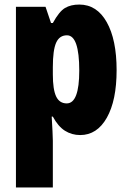

<svg xmlns="http://www.w3.org/2000/svg" viewBox="-20 -583 564 843"><path d="M328 -563Q405 -563 448.5 -486Q492 -409 492 -275Q492 -142 449 -66Q406 10 332 10Q295 10 265 -9Q235 -28 212 -71H207Q209 -34 210.5 -7.5Q212 19 212 35V240H50V-553H180L204 -482H212Q240 -533 265.5 -548Q291 -563 328 -563ZM274 -428Q241 -428 226.5 -395.5Q212 -363 212 -288V-256Q212 -190 226.5 -159.5Q241 -129 273 -129Q328 -129 328 -273Q328 -428 274 -428Z"/></svg>

Font: Noto Sans Sinhala ExtraCondensed Black
Style: Regular
Weight: 900
Width: 2
Designer: Jelle Bosma - Monotype Design Team
Foundry: Monotype Imaging Inc.
Version: Version 2.006; ttfautohint (v1.8.4.7-5d5b)